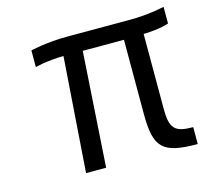

<svg xmlns="http://www.w3.org/2000/svg" viewBox="-81 -607 757 702"><g transform="rotate(-15 297.0 -255.5)"><path d="M423 -154C423 -26 452 3 585 3V-61C515 -61 498 -79 498 -154V-437C566 -439 594 -451 594 -451V-514C594 -514 536 -500 463 -500H228C145 -500 86 -485 86 -485V-422C86 -422 129 -434 194 -435L163 0H239L267 -435H423V-154Z"/></g></svg>

Font: RazerF5
Style: Italic
Weight: 400
Foundry: Razer Inc.
Version: Version 2